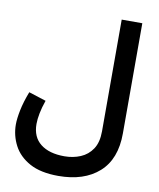

<svg xmlns="http://www.w3.org/2000/svg" viewBox="-102 -819 935 1129"><g transform="rotate(10 365.5 -255.0)"><path d="M324 230Q218 230 152.5 194Q87 158 56.5 99.5Q26 41 26 -25Q26 -60 36.5 -111.5Q47 -163 71 -225L174 -192Q159 -149 152 -113Q145 -77 145 -49Q145 29 196.5 69.5Q248 110 339 110Q391 110 435 91.5Q479 73 505.5 33Q532 -7 532 -73V-740H655V-82Q655 72 566 151Q477 230 324 230Z"/></g></svg>

Font: Readex Pro Medium
Style: Regular
Weight: 500
Designer: Bonnie Shaver-Troup, Thomas Jockin
Foundry: Lexend
Version: Version 1.204; ttfautohint (v1.8.4.7-5d5b)